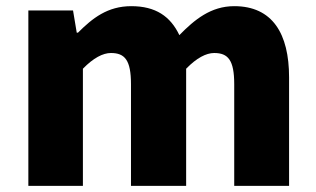

<svg xmlns="http://www.w3.org/2000/svg" viewBox="-20 -603 1025 623"><path d="M72 0H249V-380C283 -415 314 -431 340 -431C385 -431 405 -408 405 -330V0H584V-380C618 -415 649 -431 675 -431C720 -431 740 -408 740 -330V0H918V-352C918 -494 864 -583 740 -583C664 -583 611 -539 562 -489C533 -550 485 -583 406 -583C329 -583 280 -544 233 -497H229L217 -569H72Z"/></svg>

Font: Noto Sans Korean Black
Style: Bold
Weight: 900
Designer: Ryoko NISHIZUKA (kana & ideographs); Paul D. Hunt (Latin, Greek & Cyrillic); Wenlong ZHANG (bopomofo); Sandoll Communica
Foundry: Adobe Systems Incorporated
Version: Version 1.000;PS 1;hotconv 1.0.78;makeotf.lib2.5.61930